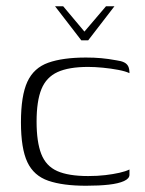

<svg xmlns="http://www.w3.org/2000/svg" viewBox="-20 -589 464 614"><path d="M156 -569H182L250 -488L319 -569H346L262 -460H240ZM255 5Q181 5 134.5 -11Q88 -27 67.5 -70.5Q47 -114 47 -198Q47 -283 67.5 -327.5Q88 -372 134.5 -388.5Q181 -405 255 -405Q281 -405 303.5 -403Q326 -401 353 -396Q368 -394 377 -389.5Q386 -385 390 -377Q394 -369 394 -355Q382 -361 358.5 -365.5Q335 -370 309 -372.5Q283 -375 262 -375Q200 -375 164 -358.5Q128 -342 112.5 -304Q97 -266 97 -200Q97 -135 112 -96.5Q127 -58 163 -42Q199 -26 262 -26Q292 -26 317 -29Q342 -32 362 -36.5Q382 -41 394 -47V-30Q394 -18 376.5 -10Q359 -2 328 1.5Q297 5 255 5Z"/></svg>

Font: Genos Light
Style: Regular
Weight: 300
Designer: Robert E. Leuschke
Foundry: Robert E. Leuschke
Version: Version 1.010